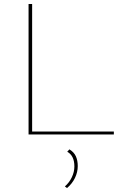

<svg xmlns="http://www.w3.org/2000/svg" viewBox="-20 -678 623 968"><path d="M554 -15V0H124V-658H142V-15ZM372 159Q372 190 358 219Q344 248 318 270L307 262Q329 243 342 216Q355 189 355 161Q355 107 319 87L330 75Q353 89 362.5 110Q372 131 372 159Z"/></svg>

Font: Ysabeau Infant Thin
Style: Regular
Weight: 200
Designer: Christian Thalmann (Catharsis Fonts)
Version: Version 0.003